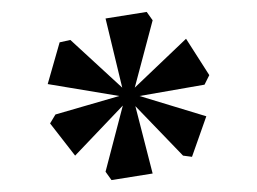

<svg xmlns="http://www.w3.org/2000/svg" viewBox="-20 -773 431 322"><path d="M60 -632 80 -702 98 -706 185 -626 157 -742 226 -753 236 -739 206 -626 292 -708 331 -647 323 -631 214 -612 326 -578 302 -510 287 -512 207 -595 236 -482 167 -471 157 -485 186 -596 106 -512 64 -566 73 -581 180 -612Z"/></svg>

Font: TMT Limkin
Style: Regular
Weight: 400
Designer: Gabriel Drozdov
Version: Version 1.000;Glyphs 3.1.2 (3151)